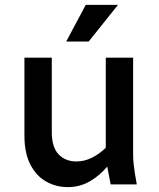

<svg xmlns="http://www.w3.org/2000/svg" viewBox="-20 -755 650 786"><path d="M80 -199V-519H192V-215Q192 -152 220 -123Q248 -94 293 -94Q325 -94 355.5 -109Q386 -124 413 -150V-519H525V-123Q525 -102 527 -85Q529 -68 532 -46L540 0H433L419 -73Q387 -35 346.5 -12Q306 11 258 11Q209 11 168.5 -12Q128 -35 104 -82Q80 -129 80 -199ZM251 -585 331 -735H463L343 -585Z"/></svg>

Font: Radio Canada Medium
Style: Regular
Weight: 500
Designer: Charles Daoud, Etienne Aubert Bonn, Alexandre Saumier Demers, Jacques Le Bailly
Foundry: Radio-Canada
Version: Version 2.104; ttfautohint (v1.8.4.7-5d5b);gftools[0.9.28.de